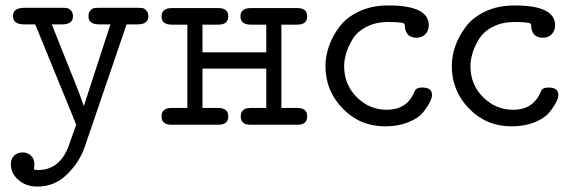

<svg xmlns="http://www.w3.org/2000/svg" viewBox="-20 -460 2108 708"><path d="M20 146Q20 126 32 114Q43.9 102.1 64 102.1Q82 102.1 94.5 114Q106.9 126 106.9 146Q106.9 150.9 106 156Q105 161.1 105 162.1Q105 167 120.1 167Q207 167 238.8 62Q258.8 4.9 261.2 0L109.9 -370.1H68.8Q27.8 -370.1 27.8 -400.9Q27.8 -430.7 68.8 -431.2H209Q221.2 -431.2 227.5 -430.2Q233.9 -429.2 241.5 -421.6Q249 -414.1 249 -399.9Q249 -370.1 209 -370.1H170.9L266.1 -131.8Q282.2 -89.8 289.1 -68.8L387.2 -370.1H346.2Q306.2 -370.1 306.2 -399.9Q306.2 -414.1 313.5 -421.6Q320.8 -429.2 327.4 -430.2Q334 -431.2 346.2 -431.2H486.8Q499 -431.2 505.6 -430.2Q512.2 -429.2 519.5 -421.6Q526.9 -414.1 526.9 -399.9Q526.9 -370.1 486.8 -370.1H446.8L292 83Q272.9 138.2 227.1 183.1Q181.2 228 118.2 228Q76.2 228 48.1 203.6Q20 179.2 20 146Z M612.8 -62H670.9V-369.1H613.8Q575.7 -369.1 575.7 -398.9Q575.7 -429.7 612.8 -430.2H785.6Q821.8 -430.2 821.8 -399.9Q821.8 -369.1 784.7 -369.1H726.6V-267.1H961.9V-369.1H904.8Q866.7 -369.1 866.7 -398.9Q866.7 -429.7 903.8 -430.2H1076.7Q1112.8 -430.2 1112.8 -399.9Q1112.8 -369.1 1075.7 -369.1H1017.6V-62H1075.7Q1112.8 -62 1112.8 -31Q1112.8 0 1076.7 0H903.8Q867.7 0 867.7 -30.8Q867.7 -49.8 882.8 -58.1Q889.6 -62 910.6 -62H961.9V-207H726.6V-62H783.7Q821.8 -62 821.8 -31Q821.8 0 784.7 0H611.8Q575.7 0 575.7 -31Q575.7 -62 612.8 -62Z M1180.2 -215.8Q1180.2 -252 1192.6 -288.6Q1205.1 -325.2 1231.2 -360.6Q1257.3 -396 1304.2 -418Q1351.1 -439.9 1412.1 -439.9Q1561 -439.9 1561 -367.2Q1561 -346.2 1548.1 -333.5Q1535.2 -320.8 1516.1 -320.8Q1473.1 -320.8 1472.2 -370.1Q1472.2 -378.9 1412.1 -378.9Q1365.2 -378.9 1330.8 -360.8Q1296.4 -342.8 1279.8 -314.9Q1263.2 -287.1 1256.1 -262.5Q1249 -237.8 1249 -215.8Q1249 -147.9 1295.7 -101.6Q1342.3 -55.2 1406.2 -55.2Q1477.1 -55.2 1505.4 -115.2Q1510.3 -129.4 1517.3 -133.3Q1524.4 -137.2 1538.1 -137.2Q1573.2 -137.2 1573.2 -108.9Q1573.2 -100.1 1565.2 -83.5Q1557.1 -66.9 1539.8 -45.4Q1522.5 -23.9 1485.4 -9Q1448.2 5.9 1400.4 5.9Q1307.6 5.9 1243.9 -59.6Q1180.2 -125 1180.2 -215.8Z M1646 -215.8Q1646 -252 1658.4 -288.6Q1670.9 -325.2 1697 -360.6Q1723.1 -396 1770 -418Q1816.9 -439.9 1877.9 -439.9Q2026.9 -439.9 2026.9 -367.2Q2026.9 -346.2 2013.9 -333.5Q2001 -320.8 1981.9 -320.8Q1939 -320.8 1938 -370.1Q1938 -378.9 1877.9 -378.9Q1831.1 -378.9 1796.6 -360.8Q1762.2 -342.8 1745.6 -314.9Q1729 -287.1 1721.9 -262.5Q1714.8 -237.8 1714.8 -215.8Q1714.8 -147.9 1761.5 -101.6Q1808.1 -55.2 1872.1 -55.2Q1942.9 -55.2 1971.2 -115.2Q1976.1 -129.4 1983.2 -133.3Q1990.2 -137.2 2003.9 -137.2Q2039.1 -137.2 2039.1 -108.9Q2039.1 -100.1 2031 -83.5Q2022.9 -66.9 2005.6 -45.4Q1988.3 -23.9 1951.2 -9Q1914.1 5.9 1866.2 5.9Q1773.4 5.9 1709.7 -59.6Q1646 -125 1646 -215.8Z"/></svg>

Font: CMU Typewriter Text Variable Width
Style: Medium
Weight: 500
Version: Version 0.7.0